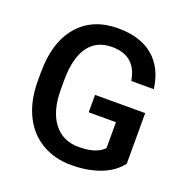

<svg xmlns="http://www.w3.org/2000/svg" viewBox="-130 -841 941 970"><g transform="rotate(20 340.5 -356.0)"><path d="M617.2 -92.3Q578.6 -42 510.3 -16.1Q441.9 9.8 355 9.8Q265.6 9.8 196.8 -30.8Q127.9 -71.3 90.6 -146.7Q53.2 -222.2 51.8 -322.8V-378.4Q51.8 -539.6 128.9 -630.1Q206.1 -720.7 344.2 -720.7Q462.9 -720.7 532.7 -662.1Q602.5 -603.5 616.7 -493.2H495.6Q475.1 -621.6 346.7 -621.6Q263.7 -621.6 220.5 -561.8Q177.2 -502 175.8 -386.2V-331.5Q175.8 -216.3 224.4 -152.6Q272.9 -88.9 359.4 -88.9Q454.1 -88.9 494.1 -131.8V-271H347.7V-364.7H617.2Z"/></g></svg>

Font: Shabnam Medium FD
Style: Medium-FD
Weight: 500
Foundry: DejaVu fonts team - Redesigned by Saber Rastikerdar - Based on Vazir font
Version: Version 5.0.0